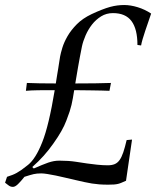

<svg xmlns="http://www.w3.org/2000/svg" viewBox="-29 -727 622 765"><path d="M193.4 -394.5Q194.3 -400.4 195.8 -410.2Q197.3 -419.9 199.2 -431.4Q201.2 -442.9 203.1 -454.8Q205.1 -466.8 206.5 -476.8Q208 -486.8 209.2 -493.7Q210.4 -500.5 210.4 -501.5Q212.9 -515.1 219.5 -536.9Q226.1 -558.6 240 -582.8Q253.9 -606.9 277.1 -630.4Q300.3 -653.8 336.4 -670.9Q358.4 -681.2 376.5 -688.2Q394.5 -695.3 409.9 -699.5Q425.3 -703.6 439 -705.3Q452.6 -707 465.8 -707Q491.2 -707 519.8 -698.2Q548.3 -689.5 573.2 -672.9Q568.4 -658.2 562 -640.1Q555.7 -622.1 549.8 -604.5Q543.9 -586.9 539.3 -571.3Q534.7 -555.7 533.2 -545.9L518.6 -547.9Q518.6 -611.3 494.9 -643.1Q471.2 -674.8 420.9 -674.8Q395 -674.8 374 -661.9Q353 -648.9 337.6 -629.2Q322.3 -609.4 312 -585.9Q301.8 -562.5 297.4 -541.5Q293 -520.5 289.1 -499Q285.2 -477.5 281.7 -458Q278.3 -438.5 275.6 -421.9Q272.9 -405.3 271 -394.5Q314 -394.5 349.6 -395Q385.3 -395.5 413.1 -396.5L407.2 -365.2Q395.5 -365.7 376.2 -366.2Q356.9 -366.7 336.4 -366.9Q315.9 -367.2 297.1 -367.4Q278.3 -367.7 266.6 -367.7Q263.7 -348.6 261.2 -335.2Q258.8 -321.8 255.9 -309.1Q252.9 -296.4 248.3 -282.2Q243.7 -268.1 235.4 -246.6Q220.7 -207 184.1 -155.8Q166 -129.9 145.3 -106.7Q124.5 -83.5 99.6 -61.5L105.5 -55.7Q123.5 -63.5 137.5 -69.3Q151.4 -75.2 163.1 -79.1Q174.8 -83 185.5 -85Q196.3 -86.9 208.5 -86.9Q244.1 -86.9 272.9 -82.5Q301.8 -78.1 317.9 -75.7Q334.5 -73.2 357.7 -70.8Q380.9 -68.4 400.4 -68.4Q416.5 -68.4 427.7 -73Q439 -77.6 447.3 -89.1Q455.6 -100.6 462.2 -120.1Q468.8 -139.6 475.6 -168.9L497.1 -170.9L473.1 -6.8Q462.9 -2.4 455.8 0.7Q448.7 3.9 441.7 5.6Q434.6 7.3 425.5 8.1Q416.5 8.8 401.9 8.8Q381.8 8.8 366.7 7.6Q351.6 6.3 337.4 4.2Q323.2 2 307.6 -1.5Q292 -4.9 271 -9.8Q251.5 -14.2 231.4 -19Q211.4 -23.9 193.1 -27.6Q174.8 -31.2 159.7 -33.7Q144.5 -36.1 135.3 -36.1Q126 -36.1 118.9 -35.4Q111.8 -34.7 105 -33.2Q98.1 -31.7 89.6 -29.1Q81.1 -26.4 68.4 -22.5Q53.7 -3.9 42.5 6.8Q31.2 17.6 22.5 17.6Q12.7 17.6 4.9 11.5Q-2.9 5.4 -8.8 1L-1 -22.5Q11.7 -26.9 20.3 -30Q28.8 -33.2 37.6 -38.1Q46.4 -43 56.9 -50.3Q67.4 -57.6 83 -70.3Q113.3 -94.7 139.2 -160.2Q165.5 -225.6 189 -367.7Q168.5 -367.7 152.1 -367.7Q135.7 -367.7 122.1 -367.4Q108.4 -367.2 96.9 -366.7Q85.4 -366.2 74.2 -365.2L78.1 -396.5Q100.6 -395.5 129.4 -395Q158.2 -394.5 193.4 -394.5Z"/></svg>

Font: XB Kayhan
Style: Italic
Weight: 400
Italic angle: -12°
Designer: Behnam
Foundry: Irmug
Version: Version 7.300 2009